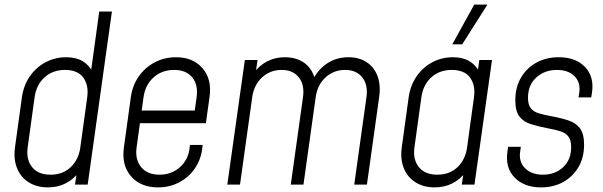

<svg xmlns="http://www.w3.org/2000/svg" viewBox="-20 -800 2615 832"><path d="M187.5 12Q139.5 12 104.8 -9.8Q70 -31.5 54 -70.8Q38 -110 45 -162L75 -379Q82.5 -431 109.8 -470Q137 -509 178 -530.5Q219 -552 267 -552Q309.5 -552 338.2 -534.8Q367 -517.5 382 -486L372 -474L410 -750H465L360 0H305L315 -66L322 -54Q299 -23.5 265 -5.8Q231 12 187.5 12ZM199 -43Q252.5 -43 286.8 -76Q321 -109 328 -161L358 -379Q365 -431 340.8 -464Q316.5 -497 261.5 -497Q208.5 -497 173 -464.8Q137.5 -432.5 130 -379L100 -162Q92.5 -109 119 -76Q145.5 -43 199 -43Z M664.5 12Q589.5 12 547.8 -36Q506 -84 517 -162L547 -379Q554 -430.5 581.8 -469.5Q609.5 -508.5 651.2 -530.2Q693 -552 742.5 -552Q816.5 -552 857.8 -504.2Q899 -456.5 888 -379L872 -266H573L580 -321H824L832 -379Q839.5 -432.5 813 -464.8Q786.5 -497 734.5 -497Q682 -497 645.8 -464.8Q609.5 -432.5 602 -379L572 -162Q564.5 -109 591.5 -76Q618.5 -43 671 -43Q723.5 -43 760.2 -76Q797 -109 802 -162L803 -172H858L857 -162Q852 -111.5 825.8 -72.2Q799.5 -33 757.8 -10.5Q716 12 664.5 12Z M965 0 1041 -540H1096L1086 -472L1079 -483Q1103 -516 1137.5 -534Q1172 -552 1214 -552Q1249.5 -552 1276.8 -540Q1304 -528 1321.8 -505.2Q1339.5 -482.5 1346 -451H1334Q1356.5 -497.5 1397 -524.8Q1437.5 -552 1490 -552Q1536 -552 1568.5 -530.8Q1601 -509.5 1615.8 -470.8Q1630.5 -432 1623 -379L1570 0H1515L1568 -379Q1575.5 -432.5 1549.8 -464.8Q1524 -497 1476 -497Q1426 -497 1390.8 -464.8Q1355.5 -432.5 1348 -379L1295 0H1240L1293 -379Q1300.5 -432.5 1274.8 -464.8Q1249 -497 1201 -497Q1151 -497 1115.8 -464.8Q1080.5 -432.5 1073 -379L1020 0Z M1863.5 12Q1815.5 12 1780.8 -9.8Q1746 -31.5 1730 -70.8Q1714 -110 1721 -162L1751 -379Q1758.5 -431 1785.8 -470Q1813 -509 1854 -530.5Q1895 -552 1943 -552Q1985.5 -552 2014.2 -534.8Q2043 -517.5 2058 -486L2048 -474L2057 -540H2112L2036 0H1981L1991 -66L1998 -54Q1975 -23.5 1941 -5.8Q1907 12 1863.5 12ZM1875 -43Q1928.5 -43 1962.8 -76Q1997 -109 2004 -161L2034 -379Q2041 -431 2016.8 -464Q1992.5 -497 1937.5 -497Q1884.5 -497 1849 -464.8Q1813.5 -432.5 1806 -379L1776 -162Q1768.5 -109 1795 -76Q1821.5 -43 1875 -43ZM1940 -608 2035 -780H2092L1983 -608Z M2324.5 12Q2251 12 2209.8 -30.8Q2168.5 -73.5 2179 -144L2182 -164H2237L2234 -143Q2227.5 -98 2255.8 -70.5Q2284 -43 2332.5 -43Q2385.5 -43 2420.2 -75.5Q2455 -108 2455 -162.5Q2455 -193 2443.2 -208.2Q2431.5 -223.5 2410 -230.5Q2388.5 -237.5 2359 -243Q2314 -251.5 2281.2 -261.8Q2248.5 -272 2230.8 -295.2Q2213 -318.5 2213 -365.5Q2213 -422 2237.8 -464Q2262.5 -506 2305 -529Q2347.5 -552 2401 -552Q2475.5 -552 2515.8 -509Q2556 -466 2545 -397L2542 -378H2487L2490 -397Q2497 -442 2469.8 -469.5Q2442.5 -497 2393.5 -497Q2340 -497 2304 -464.2Q2268 -431.5 2268 -376.5Q2268 -346 2280 -331Q2292 -316 2314 -309.2Q2336 -302.5 2366 -297Q2410.5 -289 2443 -278.2Q2475.5 -267.5 2493.2 -243.8Q2511 -220 2511 -173Q2511 -117.5 2486.8 -76Q2462.5 -34.5 2420.5 -11.2Q2378.5 12 2324.5 12Z"/></svg>

Font: Mohave Light Light
Style: Italic
Weight: 300
Italic angle: -8°
Version: Version 2.003